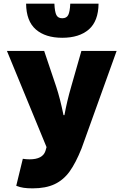

<svg xmlns="http://www.w3.org/2000/svg" viewBox="-20 -829 676 1052"><path d="M69 189 105 41Q123 44 142 44Q214 44 229 -2L235 -23L18 -550H222L288 -354Q309 -291 328 -198H333Q347 -275 370 -354L426 -550H619L427 -16Q395 64 361.5 110.5Q328 157 279.5 180Q231 203 159 203Q130 203 109.5 200Q89 197 69 189ZM123 -809H278Q280 -764 289 -746.5Q298 -729 321 -729Q345 -729 354 -747Q363 -765 365 -809H520Q519 -713 466.5 -667.5Q414 -622 321 -622Q229 -622 176.5 -667.5Q124 -713 123 -809Z"/></svg>

Font: Nebula Sans Black
Style: Regular
Weight: 900
Designer: Paul D. Hunt for Adobe (as Source Sans)
Foundry: Nebula Entertainment & Broadcasting LLC
Version: Version 1.010